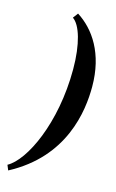

<svg xmlns="http://www.w3.org/2000/svg" viewBox="-122 -580 464 770"><g transform="rotate(15 109.5 -195.0)"><path d="M-5.1 144.8C208.5 31.7 233.4 -164.8 233.4 -266.4C233.4 -404.3 173.1 -490.7 102.8 -535.4L86.9 -514.2C118.7 -493.2 141.6 -418.7 141.6 -314C141.6 -89.8 56.9 85.2 -13.9 123.5Z"/></g></svg>

Font: RisaltypS01
Style: Medium
Weight: 500
Italic angle: -9°
Designer: gluk
Foundry: gluk
Version: Version 0.24